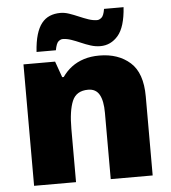

<svg xmlns="http://www.w3.org/2000/svg" viewBox="-54 -821 778 871"><g transform="rotate(-5 335.0 -386.0)"><path d="M412 -563Q498 -563 552 -515Q606 -467 606 -360V0H415V-302Q415 -357 399 -385Q383 -413 348 -413Q294 -413 275.5 -369Q257 -325 257 -242V0H66V-553H210L236 -480H243Q261 -506 285.5 -524.5Q310 -543 341.5 -553Q373 -563 412 -563ZM130 -604Q133 -650 142.5 -682Q152 -714 167.5 -733.5Q183 -753 204.5 -762Q226 -771 253 -771Q272 -771 292.5 -764Q313 -757 335 -747.5Q357 -738 377.5 -731Q398 -724 417 -724Q426 -724 436.5 -732.5Q447 -741 452 -772H541Q535 -682 502 -643.5Q469 -605 421 -605Q399 -605 377 -612Q355 -619 333.5 -628.5Q312 -638 291.5 -645Q271 -652 253 -652Q244 -652 234 -644Q224 -636 218 -604Z"/></g></svg>

Font: Noto Sans Hebrew Black
Style: Regular
Weight: 900
Designer: Monotype Design Team
Foundry: Monotype Imaging Inc.
Version: Version 2.003